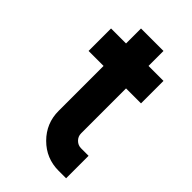

<svg xmlns="http://www.w3.org/2000/svg" viewBox="-223 -808 885 885"><g transform="rotate(45 219.5 -366.0)"><path d="M146.5 -634.8V-732.4H293V-634.8H390.6V-488.3H293V-195.3Q293 -175.3 307.4 -160.9Q321.8 -146.5 341.8 -146.5H390.6V0H341.8Q260.7 0 203.6 -57.1Q146.5 -114.3 146.5 -195.3V-488.3H48.8V-634.8Z"/></g></svg>

Font: Audex
Style: Regular
Weight: 400
Designer: GGBotNet
Foundry: GGBotNet
Version: 1.00